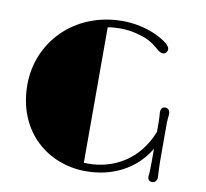

<svg xmlns="http://www.w3.org/2000/svg" viewBox="-79 -786 948 882"><g transform="rotate(10 395.5 -345.5)"><path d="M43 -336.4C43 -119.1 196.8 9.3 376 9.3C496.6 9.3 605 -42.5 667 -146.5V-82.5C667 -66.4 666.5 -42.5 666 -35.6C665 -27.3 664.1 -20.5 664.1 -17.1C664.1 -2 671.9 5.4 685.5 5.4C697.3 5.4 707.5 -4.4 707.5 -20C707.5 -31.2 706.5 -41.5 705.6 -60.1C705.1 -69.3 704.6 -82 704.6 -95.7V-256.3C704.6 -273.4 704.6 -283.7 705.6 -293C706.5 -301.8 707.5 -309.1 707.5 -317.9C707.5 -331.5 699.2 -342.3 685.1 -342.3C671.4 -342.3 664.6 -331.5 664.6 -316.4C664.6 -311.5 665 -305.7 666 -297.9C666.5 -291 667 -282.7 667 -272.5V-225.6C613.8 -88.4 497.6 -26.9 381.3 -26.9C375.5 -26.9 368.2 -26.9 360.8 -27.3V-659.2C377.9 -662.6 395.5 -664.1 417.5 -664.1C444.3 -664.1 475.1 -663.1 533.7 -643.1C563.5 -632.3 589.8 -611.3 603.5 -598.6C613.3 -590.3 623 -585.4 630.9 -585.4C643.1 -585.4 651.9 -596.2 651.9 -608.4C651.9 -621.6 631.8 -643.6 576.2 -668.5C535.2 -687 480 -699.7 424.3 -699.7C197.8 -699.7 43 -532.7 43 -336.4Z"/></g></svg>

Font: Limelight
Style: Regular
Weight: 400
Designer: Nicole Fally
Foundry: Nicole Fally
Version: Version 1.002